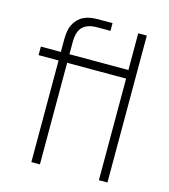

<svg xmlns="http://www.w3.org/2000/svg" viewBox="-110 -822 800 909"><g transform="rotate(15 290.5 -367.5)"><path d="M309 -498V-540H469V-498ZM128 0V-601Q128 -622 130.8 -639.8Q133.5 -657.5 140.5 -672.5Q147.5 -687.5 160 -701Q172 -713.5 186.8 -721Q201.5 -728.5 219.5 -731.8Q237.5 -735 259 -735H329V-697H264Q217 -697 193.5 -674.5Q170 -652 170 -597V0ZM30 -498V-540H329V-498ZM459 0V-720H501V0Z"/></g></svg>

Font: Manrope ExtraLight
Style: Regular
Weight: 200
Designer: Mikhail Sharanda
Foundry: Mikhail Sharanda
Version: Version 4.505